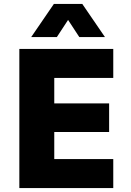

<svg xmlns="http://www.w3.org/2000/svg" viewBox="-20 -953 663 973"><path d="M78 0V-705H554V-558H255V-429H533V-284H255V-147H554V0ZM138 -765 253 -933H397L512 -765H382L325 -852L268 -765Z"/></svg>

Font: Nunito Sans 7pt SemiCondensed Black
Style: Regular
Weight: 900
Width: 4
Designer: Vernon Adams
Foundry: Vernon Adams
Version: Version 3.101;gftools[0.9.27]